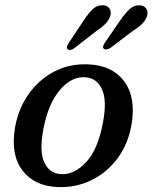

<svg xmlns="http://www.w3.org/2000/svg" viewBox="-20 -720 596 750"><path d="M326 -468.5Q419 -464.5 465.2 -402.2Q511.5 -340 494 -235Q481 -157.5 438.8 -101Q396.5 -44.5 335.2 -15.2Q274 14 203 10.5Q113.5 6.5 67 -55.2Q20.5 -117 39 -223.5Q51.5 -294.5 91 -351.2Q130.5 -408 191 -440Q251.5 -472 326 -468.5ZM215.5 -40Q267 -35.5 314.5 -84.5Q362 -133.5 382 -240.5Q398.5 -326 378.8 -370.2Q359 -414.5 315 -418Q260.5 -423 214.2 -368.8Q168 -314.5 149.5 -216Q133 -130.5 152.5 -87Q172 -43.5 215.5 -40ZM306.5 -639.5Q324.5 -667 341.8 -683.8Q359 -700.5 382 -699.5Q400.5 -698.5 408.2 -686Q416 -673.5 410.5 -656.5Q404.5 -640 391 -626.2Q377.5 -612.5 356 -598.5L270 -531.5Q253 -520 244 -528Q240 -532.5 242 -538.8Q244 -545 249 -553ZM450 -641Q469 -668.5 486.8 -684.8Q504.5 -701 527.5 -699Q545.5 -697.5 552.5 -684.2Q559.5 -671 553.5 -654.5Q546.5 -637.5 532.5 -624.2Q518.5 -611 496.5 -597.5L411 -532.5Q403.5 -528 396.2 -527Q389 -526 385 -530Q381 -534.5 383.2 -540.8Q385.5 -547 390.5 -554.5Z"/></svg>

Font: Fraunces 9pt S050
Style: Italic
Weight: 400
Italic angle: -16°
Version: Version 1.000; ttfautohint (v1.8.3)